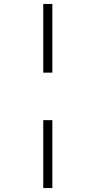

<svg xmlns="http://www.w3.org/2000/svg" viewBox="-20 -820 490 970"><path d="M198.5 -453V-800H244.5V-453ZM244.5 -213V130H198.5V-213Z"/></svg>

Font: League Mono Condensed UltraLight
Style: Regular
Weight: 200
Width: 1
Designer: Tyler Finck
Foundry: The League of Moveable Type / Tyler Finck
Version: Version 2.210